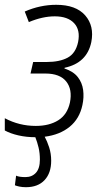

<svg xmlns="http://www.w3.org/2000/svg" viewBox="-28 -561 434 799"><path d="M80 218Q65 218 53 215.5Q41 213 34 210L39 170Q45 173 55 174.5Q65 176 78 176Q105 176 121.5 158Q138 140 138 103Q138 76 132.5 53Q127 30 119 10Q82 10 49 2.5Q16 -5 -8 -18V-69Q52 -37 121 -37Q177 -37 214.5 -60.5Q252 -84 263 -134Q274 -189 247.5 -222Q221 -255 161 -255H99L110 -303H166Q220 -303 253.5 -321Q287 -339 297 -386Q307 -436 280.5 -464.5Q254 -493 200 -493Q149 -493 92 -469L75 -513Q139 -541 206 -541Q288 -541 326.5 -497Q365 -453 352 -386Q334 -299 241 -279L240 -276Q277 -264 295.5 -240.5Q314 -217 318 -186.5Q322 -156 315 -124Q303 -67 262 -33.5Q221 0 158 8Q168 26 176.5 52Q185 78 185 108Q185 159 157.5 188.5Q130 218 80 218Z"/></svg>

Font: Noto Sans SemiCondensed Light
Style: Italic
Weight: 300
Width: 4
Italic angle: -12°
Designer: Monotype Design Team
Foundry: Monotype Imaging Inc.
Version: Version 2.013; ttfautohint (v1.8.4.7-5d5b)